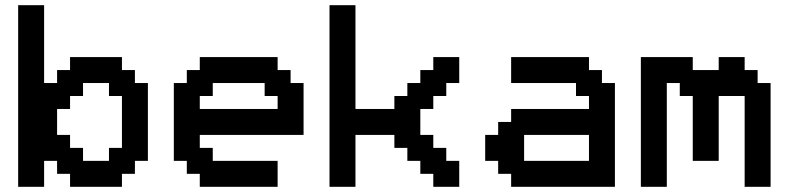

<svg xmlns="http://www.w3.org/2000/svg" viewBox="-20 -720 3040 740"><path d="M450 0V-50H500V-100H550V-400H500V-450H450V-500H250V-450H200V-400H150V-700H50V0H150V-100H200V-50H250V0ZM300 -100V-150H250V-200H200V-300H250V-350H300V-400H400V-350H450V-150H400V-100Z M1050 0V-100H800V-150H750V-200H1150V-400H1100V-450H1050V-500H750V-450H700V-400H650V-100H700V-50H750V0ZM750 -300V-350H800V-400H1000V-350H1050V-300Z M1250 0H1350V-200H1500V-150H1550V-100H1600V-50H1650V0H1750V-100H1700V-150H1650V-200H1600V-300H1650V-350H1700V-400H1750V-500H1650V-450H1600V-400H1550V-350H1500V-300H1350V-700H1250Z M1850 -100H1900V-50H1950V0H2350V-400H2300V-450H2250V-500H1950V-400H2200V-350H2250V-300H1950V-250H1900V-200H1850ZM2000 -100V-200H2250V-100Z M2850 0H2950V-400H2900V-450H2850V-500H2750V-450H2650V-500H2450V0H2550V-400H2600V-350H2650V-100H2750V-350H2850Z"/></svg>

Font: Matrix Sans Video
Style: Regular
Weight: 400
Designer: Brad Neil
Version: Version 1.100